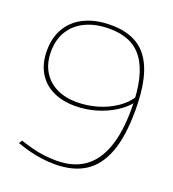

<svg xmlns="http://www.w3.org/2000/svg" viewBox="-132 -810 828 921"><g transform="rotate(20 282.0 -350.0)"><path d="M251 10Q217 10 184.5 5.5Q152 1 120.5 -7Q89 -15 56 -27L66 -43Q97 -33 127 -25Q157 -17 188.5 -13Q220 -9 253 -9Q337 -9 393.5 -48Q450 -87 478.5 -166.5Q507 -246 507 -366Q507 -452 492.5 -513.5Q478 -575 449.5 -614.5Q421 -654 378 -672.5Q335 -691 278 -691Q209 -691 158 -667.5Q107 -644 78.5 -599.5Q50 -555 50 -492Q50 -433 75.5 -391Q101 -349 145.5 -327.5Q190 -306 248 -306Q302 -306 353 -321Q404 -336 446 -364.5Q488 -393 512 -433V-401Q488 -369 446 -342.5Q404 -316 352.5 -301Q301 -286 247 -286Q181 -286 132 -310Q83 -334 56.5 -380Q30 -426 30 -490Q30 -559 60.5 -608.5Q91 -658 147 -684Q203 -710 278 -710Q362 -710 417 -675Q472 -640 499.5 -564Q527 -488 527 -364Q527 -232 496 -149.5Q465 -67 404 -28.5Q343 10 251 10Z"/></g></svg>

Font: Georama ExtraCondensed Thin Thin
Style: Regular
Weight: 250
Version: Version 1.001